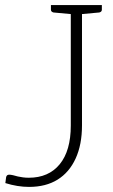

<svg xmlns="http://www.w3.org/2000/svg" viewBox="-20 -726 445 754"><path d="M94 8Q49 8 1 -7L4 -30Q6 -40 16 -40Q22 -40 31 -38Q40 -36 50 -33Q59 -31 70 -29.5Q81 -28 93 -28Q171 -28 214.5 -81Q258 -134 258 -233V-706H302V-234Q302 -158 277 -103.5Q252 -49 206 -20.5Q160 8 94 8ZM271 -706 266 -670 190 -677Q186 -678 183 -680.5Q180 -683 180 -688V-706ZM380 -706V-688Q380 -683 377 -680.5Q374 -678 370 -677L294 -670L289 -706Z"/></svg>

Font: Aleo ExtraLight
Style: Regular
Weight: 250
Designer: Alessio Laiso
Foundry: Alessio Laiso
Version: Version 2.001;gftools[0.9.29]